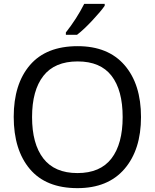

<svg xmlns="http://www.w3.org/2000/svg" viewBox="-20 -964 801 994"><path d="M522 -944V-934Q502 -905 457.5 -857.5Q413 -810 379 -784H321V-796Q377 -867 416 -944ZM710 -358Q710 -189 624.5 -89.5Q539 10 381 10Q218 10 134.5 -89Q51 -188 51 -359Q51 -529 135 -627Q219 -725 382 -725Q540 -725 625 -626.5Q710 -528 710 -358ZM146 -358Q146 -219 204.5 -143.5Q263 -68 381 -68Q499 -68 557 -143.5Q615 -219 615 -358Q615 -497 557.5 -571.5Q500 -646 382 -646Q263 -646 204.5 -571Q146 -496 146 -358Z"/></svg>

Font: Advent Sans Logo
Style: Regular
Weight: 400
Designer: Types & Symbols
Foundry: Types & Symbols
Version: Version 1.002